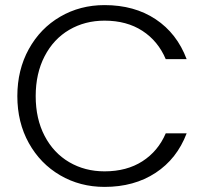

<svg xmlns="http://www.w3.org/2000/svg" viewBox="-20 -727 811 753"><path d="M390 -707Q507 -707 590.5 -651.5Q674 -596 712 -495H630Q600 -566 538.5 -606Q477 -646 390 -646Q313 -646 251.5 -610Q190 -574 155 -506.5Q120 -439 120 -350Q120 -261 155 -194Q190 -127 251.5 -91Q313 -55 390 -55Q477 -55 538.5 -94.5Q600 -134 630 -204H712Q674 -104 590 -49Q506 6 390 6Q294 6 216 -39.5Q138 -85 93 -166Q48 -247 48 -350Q48 -453 93 -534.5Q138 -616 216 -661.5Q294 -707 390 -707Z"/></svg>

Font: Poppins-tnum Light
Style: Regular
Weight: 300
Designer: Ninad Kale (Devanagari), Jonny Pinhorn (Latin)
Foundry: Indian Type Foundry
Version: Version 4.004